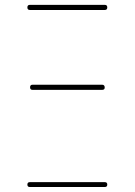

<svg xmlns="http://www.w3.org/2000/svg" viewBox="-20 -750 540 770"><path d="M99.6 0Q89.8 0 89.8 -9.8Q89.8 -19.5 99.6 -19.5H400.4Q410.2 -19.5 410.2 -9.8Q410.2 0 400.4 0ZM110.4 -410.2H389.6Q399.4 -410.2 399.9 -399.9Q400.4 -389.6 389.6 -389.6H110.4Q100.6 -389.6 100.6 -399.9Q100.6 -410.2 110.4 -410.2ZM99.6 -710Q89.8 -710 89.8 -720.2Q89.8 -730.5 99.6 -730.5H400.4Q410.2 -730.5 410.2 -720.2Q410.2 -710 400.4 -710Z"/></svg>

Font: Rounded Mgen+ 1mn thin
Style: Regular
Weight: 100
Designer: [Source Han Sans]
Ryoko NISHIZUKA  (kana & ideographs); Paul D. Hunt (Latin, Greek & Cyrillic); Wenlong ZHANG  (bopomofo
Version: Version 1.059.20150602